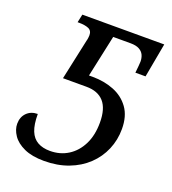

<svg xmlns="http://www.w3.org/2000/svg" viewBox="-133 -814 826 923"><g transform="rotate(20 280.5 -352.0)"><path d="M197 10Q135 10 94.5 -8.5Q54 -27 34.5 -56Q15 -85 15 -114Q15 -149 36.5 -170.5Q58 -192 92 -192Q92 -138 105 -106Q118 -74 144 -59.5Q170 -45 207 -45Q259 -45 299.5 -70.5Q340 -96 363.5 -143Q387 -190 387 -255Q387 -326 356.5 -360.5Q326 -395 267 -395H147L192 -604Q194 -610 195 -619Q196 -628 196 -632Q196 -656 177.5 -664Q159 -672 128 -672H121L130 -714H549L517 -539H465Q467 -556 468.5 -574.5Q470 -593 470 -597Q470 -616 463 -631Q456 -646 439.5 -655Q423 -664 395 -664H306L260 -450H279Q338 -450 387.5 -430.5Q437 -411 467 -369.5Q497 -328 497 -262Q497 -206 476 -156.5Q455 -107 415.5 -69.5Q376 -32 320.5 -11Q265 10 197 10Z"/></g></svg>

Font: Noto Serif
Style: Italic
Weight: 400
Italic angle: -12°
Designer: Monotype Design Team
Foundry: Monotype Imaging Inc.
Version: Version 2.013